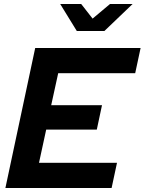

<svg xmlns="http://www.w3.org/2000/svg" viewBox="-20 -940 723 960"><path d="M7 0 156 -700H683L656 -574H271L236 -414H490L464 -292H211L175 -126H565L538 0ZM364 -785 281 -920H386L443 -847L530 -920H643L502 -785Z"/></svg>

Font: Red Hat Display ExtraBold
Style: Italic
Weight: 800
Italic angle: -12°
Designer: Pentagram, MCKL
Foundry: Pentagram, MCKL
Version: Version 1.023